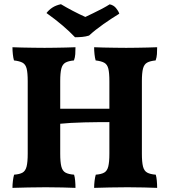

<svg xmlns="http://www.w3.org/2000/svg" viewBox="-20 -908 822 931"><path d="M436.4 3Q436.4 -13 438.6 -31.2Q440.8 -49.4 444.4 -61Q471 -63 485.3 -71.1Q499.6 -79.2 505 -100.7Q510.4 -122.2 510.4 -163V-514.2Q510.4 -554.4 505.3 -575Q500.2 -595.6 485.6 -603.7Q471 -611.8 443.8 -615Q440.2 -627.2 438.3 -644.8Q436.4 -662.4 436.4 -679Q453.6 -678 481.5 -677.5Q509.4 -677 539.2 -676.5Q569 -676 592.2 -676Q615.4 -676 642.6 -676.5Q669.8 -677 695.9 -677.5Q722 -678 742 -679Q742 -661.8 741 -645.7Q740 -629.6 734.6 -615Q708 -612.4 693.4 -604.3Q678.8 -596.2 673.4 -575.3Q668 -554.4 668 -514.2V-163Q668 -122.2 673.4 -100.7Q678.8 -79.2 693.7 -71.1Q708.6 -63 735.2 -61Q738.8 -50 740.4 -31.8Q742 -13.6 742 3Q716.8 2 678.9 1Q641 0 598.2 0Q555.4 0 511.4 1Q467.4 2 436.4 3ZM40.4 3Q40.4 -13 42.6 -31.2Q44.8 -49.4 48.4 -61Q75.4 -63 89.5 -71.1Q103.6 -79.2 109 -100.7Q114.4 -122.2 114.4 -163V-514.2Q114.4 -554.4 109.3 -575Q104.2 -595.6 89.8 -603.7Q75.4 -611.8 47.8 -615Q44.2 -627.2 42.3 -644.8Q40.4 -662.4 40.4 -679Q57.2 -678 85.3 -677.5Q113.4 -677 143.4 -676.5Q173.4 -676 196.2 -676Q219 -676 246.4 -676.5Q273.8 -677 299.9 -677.5Q326 -678 346 -679Q346 -661.8 345 -645.7Q344 -629.6 338.6 -615Q311.6 -612.4 297.2 -604.3Q282.8 -596.2 277.4 -575.3Q272 -554.4 272 -514.2V-163Q272 -122.2 277.4 -100.7Q282.8 -79.2 297.5 -71.1Q312.2 -63 339.2 -61Q342.8 -50 344.4 -31.8Q346 -13.6 346 3Q320.8 2 282.9 1Q245 0 202.2 0Q159.4 0 115.6 1Q71.8 2 40.4 3ZM267.6 -307.6V-380.6H516V-316Q489.8 -316 456.8 -315.7Q423.8 -315.4 389.4 -314.6Q355 -313.8 323.4 -312Q291.8 -310.2 267.6 -307.6ZM343.8 -727.4Q317.4 -755.4 282.6 -785Q247.8 -814.6 205.4 -844.8Q217 -860 233.8 -871.1Q250.6 -882.2 275.4 -887.6Q301 -872.2 332.8 -855.5Q364.6 -838.8 393.8 -825.8Q409 -833.4 431.1 -843.7Q453.2 -854 475 -865.7Q496.8 -877.4 511.8 -887Q530.6 -883.2 542.5 -868.9Q554.4 -854.6 558.4 -841.6Q521.4 -819 481.6 -791.1Q441.8 -763.2 411.8 -735.6Q396 -730.6 378.7 -729Q361.4 -727.4 343.8 -727.4Z"/></svg>

Font: Vollkorn
Style: Regular
Weight: 400
Designer: Friedrich Althausen
Foundry: Friedrich Althausen
Version: Version 4.104